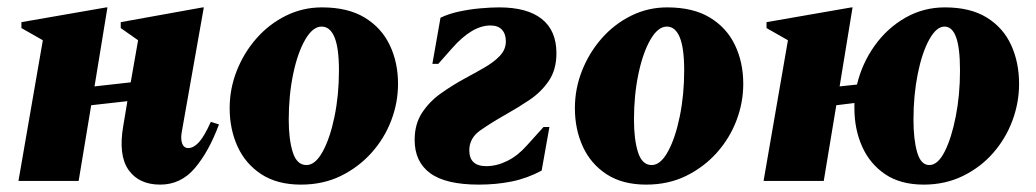

<svg xmlns="http://www.w3.org/2000/svg" viewBox="-20 -490 2805 520"><path d="M30 0 96 -381 38 -414V-430L268 -470H271L236 -256L334 -267L354 -381L307 -414V-430L529 -470H532L472 -131Q469 -113 473.5 -101Q478 -89 490 -89Q504 -89 518.5 -104.5Q533 -120 551 -160L573 -153Q546 -80 508 -35Q470 10 414 10Q356 10 328 -30Q300 -70 314 -150L325 -216L227 -205L193 0Z M795 10Q731 10 688 -18Q645 -46 623.5 -93Q602 -140 602 -197Q602 -250 621.5 -299Q641 -348 675 -386.5Q709 -425 754.5 -447.5Q800 -470 852 -470Q922 -470 967.5 -442.5Q1013 -415 1035.5 -368Q1058 -321 1058 -263Q1058 -212 1039.5 -163.5Q1021 -115 986 -76Q951 -37 903 -13.5Q855 10 795 10ZM810 -43Q834 -43 854 -79.5Q874 -116 886 -174.5Q898 -233 898 -299Q898 -360 886 -389Q874 -418 851 -418Q827 -418 806.5 -382.5Q786 -347 774 -289.5Q762 -232 762 -166Q762 -112 773 -77.5Q784 -43 810 -43Z M1277 10Q1187 10 1145 -21Q1103 -52 1103 -111Q1103 -154 1123 -184.5Q1143 -215 1174 -237Q1205 -259 1238 -277Q1266 -292 1292 -307Q1318 -322 1334 -339Q1350 -356 1350 -378Q1350 -398 1339.5 -409.5Q1329 -421 1308 -421Q1259 -421 1205 -360L1167 -317H1151L1173 -442Q1196 -453 1224.5 -459Q1253 -465 1281.5 -467.5Q1310 -470 1332 -470Q1408 -470 1447.5 -438.5Q1487 -407 1487 -346Q1487 -301 1466 -270.5Q1445 -240 1413.5 -219Q1382 -198 1350 -180Q1311 -158 1281 -137Q1251 -116 1251 -83Q1251 -40 1297 -40Q1325 -40 1353.5 -54Q1382 -68 1406 -95L1452 -146H1468L1447 -28Q1408 -7 1366 1.5Q1324 10 1277 10Z M1730 10Q1666 10 1623 -18Q1580 -46 1558.5 -93Q1537 -140 1537 -197Q1537 -250 1556.5 -299Q1576 -348 1610 -386.5Q1644 -425 1689.5 -447.5Q1735 -470 1787 -470Q1857 -470 1902.5 -442.5Q1948 -415 1970.5 -368Q1993 -321 1993 -263Q1993 -212 1974.5 -163.5Q1956 -115 1921 -76Q1886 -37 1838 -13.5Q1790 10 1730 10ZM1745 -43Q1769 -43 1789 -79.5Q1809 -116 1821 -174.5Q1833 -233 1833 -299Q1833 -360 1821 -389Q1809 -418 1786 -418Q1762 -418 1741.5 -382.5Q1721 -347 1709 -289.5Q1697 -232 1697 -166Q1697 -112 1708 -77.5Q1719 -43 1745 -43Z M2048 0 2114 -381 2056 -414V-430L2286 -470H2289L2254 -256L2301 -261Q2315 -319 2349 -366.5Q2383 -414 2432 -442Q2481 -470 2539 -470Q2608 -470 2652.5 -442.5Q2697 -415 2718.5 -368Q2740 -321 2740 -263Q2740 -212 2722 -163.5Q2704 -115 2670 -76Q2636 -37 2588 -13.5Q2540 10 2482 10Q2419 10 2377.5 -18Q2336 -46 2315 -93Q2294 -140 2294 -197Q2294 -204 2294 -211L2245 -205L2211 0ZM2497 -43Q2520 -43 2538.5 -79.5Q2557 -116 2568.5 -174.5Q2580 -233 2580 -299Q2580 -360 2569.5 -389Q2559 -418 2538 -418Q2516 -418 2496.5 -382.5Q2477 -347 2465.5 -289.5Q2454 -232 2454 -166Q2454 -112 2464 -77.5Q2474 -43 2497 -43Z"/></svg>

Font: Spectral ExtraBold
Style: Italic
Weight: 800
Italic angle: -10°
Designer: Jean-Baptiste Levee
Foundry: Production Type
Version: Version 2.001